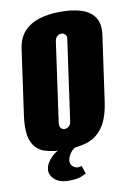

<svg xmlns="http://www.w3.org/2000/svg" viewBox="-85 -654 590 859"><g transform="rotate(-10 210.0 -224.5)"><path d="M166 12Q111 12 72 -1Q33 -14 16 -54Q-1 -94 10 -173L51 -465Q58 -515 85 -544.5Q112 -574 155 -587Q198 -600 252 -600Q307 -600 346.5 -587Q386 -574 405.5 -544.5Q425 -515 418 -465L377 -174Q366 -94 336.5 -54Q307 -14 264 -1Q221 12 166 12ZM179 -80Q184 -80 190.5 -82.5Q197 -85 202.5 -92Q208 -99 209 -110L260 -473Q262 -485 258 -491.5Q254 -498 248.5 -500.5Q243 -503 238 -503Q233 -503 226.5 -500.5Q220 -498 215 -491.5Q210 -485 208 -473L157 -110Q156 -99 159.5 -92Q163 -85 168.5 -82.5Q174 -80 179 -80ZM157 151Q114 151 92 129.5Q70 108 74 83Q78 55 106 28.5Q134 2 176 -2L234 0Q206 7 191.5 25.5Q177 44 175 61Q173 79 184 89Q195 99 207 99Q214 99 218.5 97.5Q223 96 225 96L237 133Q231 136 213 143.5Q195 151 157 151Z"/></g></svg>

Font: Alumni Sans Black
Style: Italic
Weight: 900
Italic angle: -8°
Version: Version 1.016